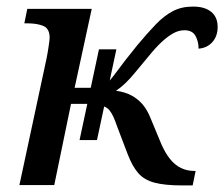

<svg xmlns="http://www.w3.org/2000/svg" viewBox="-20 -563 682 584"><path d="M122 -387Q125 -402 128 -422.5Q131 -443 131 -448Q131 -476 112 -484Q93 -492 64 -492H54L63 -536H259L207 -296H255L312 -316Q324 -330 335 -345Q346 -360 361 -379.5Q376 -399 398 -426Q429 -463 454 -489Q479 -515 505.5 -529Q532 -543 567 -543Q592 -543 608.5 -535.5Q625 -528 633.5 -514.5Q642 -501 642 -481Q642 -453 626 -435Q610 -417 584 -415Q584 -437 574.5 -454Q565 -471 541 -471Q524 -471 507.5 -462Q491 -453 472.5 -436Q454 -419 433 -393Q410 -366 393.5 -345.5Q377 -325 362.5 -311Q348 -297 333 -287Q361 -283 381 -272Q401 -261 415 -244Q429 -227 439 -201L471 -124Q483 -97 497.5 -79Q512 -61 530.5 -52Q549 -43 572 -43H575L566 1H535Q481 1 449.5 -7.5Q418 -16 400 -37Q382 -58 368 -95L336 -179Q330 -197 324.5 -208.5Q319 -220 313 -227.5Q307 -235 297 -239L245 -247H196L145 0H39ZM222 -137 281 -413H334L275 -137Z"/></svg>

Font: ET Text
Style: Italic
Weight: 470
Italic angle: -12°
Designer: Monotype Design Team
Foundry: Monotype Imaging Inc.
Version: Version 2.009